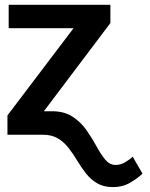

<svg xmlns="http://www.w3.org/2000/svg" viewBox="-20 -548 610 781"><path d="M429 -454.2 158.4 -95.5H191.1Q241.5 -95.5 275 -73.5Q308.6 -51.5 331.5 -19Q354.4 13.5 372 46.2Q389.6 78.8 407.7 100.9Q425.8 122.9 449.9 122.9Q470.9 122.9 489.2 111.9Q507.5 100.9 519.9 89.5L559.7 158.4Q540.1 177.2 509.4 195.1Q478.7 213.1 440.3 213.1Q401.6 213.1 375.4 197.6Q349.1 182.2 330.1 158Q311.1 133.9 294.7 106.5Q278.4 79.2 259.9 55Q241.5 30.9 216.3 15.4Q191.1 0 153.8 0H10.3V-78.5L279.1 -433.2H15.3V-528.4H429Z"/></svg>

Font: Interface Medium
Style: Regular
Weight: 500
Designer: Rasmus Andersson
Foundry: rsms
Version: Version 1.8